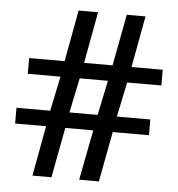

<svg xmlns="http://www.w3.org/2000/svg" viewBox="-50 -719 709 766"><g transform="rotate(5 304.5 -336.0)"><path d="M502 -672 464 -466H589V-403H452L423 -264H557V-201H412L374 0H295L334 -201H222L184 0H108L145 -201H21V-264H156L185 -403H54V-466H196L234 -672H312L274 -466H388L427 -672ZM375 -403H262L233 -264H346Z"/></g></svg>

Font: Almarai
Style: Regular
Weight: 400
Designer: Boutros International 2019
Foundry: Created by Boutros International 2019
Version: Version 1.10